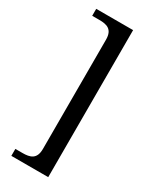

<svg xmlns="http://www.w3.org/2000/svg" viewBox="-225 -818 810 1004"><g transform="rotate(30 180.0 -316.0)"><path d="M37.1 127.9H259.8V-759.8H37.1V-717.8H80.1C125 -717.8 162.1 -708.5 162.1 -646V14.2C162.1 76.7 125 85.9 80.1 85.9H37.1Z"/></g></svg>

Font: The Erased English
Style: Regular
Weight: 400
Designer: Monotype Design team + ligartures altered by 180 Amsterdam
Foundry: Monotype Imaging Inc.
Version: Version 1.030;Glyphs 3.1.2 (3151)